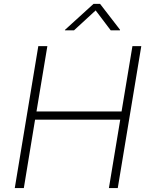

<svg xmlns="http://www.w3.org/2000/svg" viewBox="-20 -964 769 984"><path d="M55.7 0 176.3 -727.5H222.7L167 -392.6H603L658.7 -727.5H704.1L583.5 0H538.1L596.2 -350.6H159.7L102.1 0ZM359.4 -808.6H312.5L313.5 -811.5L459.5 -944.3H492.7L595.2 -811.5L594.7 -808.6H547.4L470.2 -910.6Z"/></svg>

Font: Inter 17pt ExtraLight
Style: Italic
Weight: 250
Italic angle: -9.3988°
Version: Version 4.001;git-66647c0bb